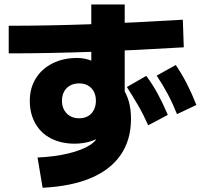

<svg xmlns="http://www.w3.org/2000/svg" viewBox="-20 -836 921 881"><path d="M660 -261.1Q637.8 -311.1 613.9 -352.2Q590 -393.3 562.2 -436.7L651.1 -487.8Q681.1 -447.8 704.4 -404.4Q727.8 -361.1 750 -308.9ZM792.2 -312.2Q772.2 -362.2 749.4 -405Q726.7 -447.8 698.9 -488.9L786.7 -537.8Q815.6 -494.4 837.8 -451.1Q860 -407.8 881.1 -354.4ZM152.2 -113.3Q230 -116.7 292.8 -131.7Q355.6 -146.7 392.2 -170Q428.9 -193.3 428.9 -220V-241.1L464.4 -225.6Q453.3 -214.4 437.8 -205.6Q422.2 -196.7 403.3 -190Q384.4 -183.3 363.9 -180Q343.3 -176.7 323.3 -176.7Q261.1 -176.7 214.4 -200.6Q167.8 -224.4 142.2 -269.4Q116.7 -314.4 116.7 -373.3Q116.7 -431.1 143.9 -475.6Q171.1 -520 220.6 -545Q270 -570 333.3 -570Q362.2 -570 387.8 -561.7Q413.3 -553.3 451.1 -532.2L398.9 -504.4V-815.6H552.2V-376.7L541.1 -434.4Q561.1 -405.6 571.1 -370Q581.1 -334.4 581.1 -291.1Q581.1 -194.4 534.4 -126.1Q487.8 -57.8 397.8 -19.4Q307.8 18.9 175.6 25.6ZM420 -373.3Q420 -410 398.9 -431.7Q377.8 -453.3 343.3 -453.3Q307.8 -453.3 286.1 -431.7Q264.4 -410 264.4 -373.3Q264.4 -337.8 286.1 -315.6Q307.8 -293.3 343.3 -293.3Q361.1 -293.3 375 -298.9Q388.9 -304.4 398.9 -315Q408.9 -325.6 414.4 -340.6Q420 -355.6 420 -373.3ZM20 -717.8Q201.1 -717.8 400.6 -725Q600 -732.2 818.9 -745.6L823.3 -618.9Q603.3 -605.6 402.2 -598.3Q201.1 -591.1 20 -591.1Z"/></svg>

Font: Paperlogy 8 ExtraBold
Style: Regular
Weight: 800
Designer: redesigned by Lee Juim, glyphs from Gmarket Sans & Montserrat
Foundry: PT&
Version: Version 1.001